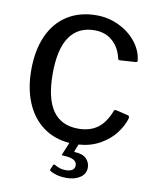

<svg xmlns="http://www.w3.org/2000/svg" viewBox="-102 -830 915 1120"><g transform="rotate(10 356.0 -269.5)"><path d="M667 -192Q654 -147 620 -102.5Q586 -58 531 -27Q476 4 405 9L389 50Q386 56 393 56Q439 58 460.5 80Q482 102 482 132Q482 170 449.5 191.5Q417 213 368 213Q312 213 273 190Q267 187 268 180L281 151Q282 149 284.5 148.5Q287 148 290 149Q321 169 355 169Q410 169 410 132Q410 111 390 100Q370 89 327 88Q317 88 321 81L351 9Q260 2 194 -47Q128 -96 93 -179.5Q58 -263 58 -373Q58 -490 96.5 -575.5Q135 -661 207.5 -706.5Q280 -752 379 -752Q448 -752 509 -723.5Q570 -695 610 -647Q650 -599 659 -542Q660 -538 660 -532Q660 -527 658 -525.5Q656 -524 650 -523L557 -517H554Q548 -517 545 -528Q531 -590 488.5 -627Q446 -664 383 -664Q286 -664 235.5 -591.5Q185 -519 185 -372Q185 -226 235.5 -154Q286 -82 387 -82Q455 -82 500.5 -115Q546 -148 574 -221Q575 -228 589 -226L660 -209Q669 -207 667 -192Z"/></g></svg>

Font: Libre Franklin Medium
Style: Regular
Weight: 500
Designer: Pablo Impallari, Rodrigo Fuenzalida
Foundry: Impallari Type
Version: Version 1.002; ttfautohint (v1.5)